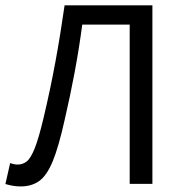

<svg xmlns="http://www.w3.org/2000/svg" viewBox="-20 -676 670 706"><path d="M56.1 9.5Q40.6 9.5 27.2 7.1Q13.7 4.7 -0.1 0.7L17.3 -76.2Q24.5 -73.9 31 -72.4Q37.5 -70.9 45.3 -70.9Q63.2 -70.9 77.9 -82.1Q92.7 -93.3 107.6 -130.5Q122.5 -167.7 140.6 -244.2Q165.1 -347.6 183.6 -447.9Q202.1 -548.1 217.5 -656.3H540.4V0H456.9V-585.6H282.5Q270.6 -496.2 254.4 -409.7Q238.2 -323.3 217.7 -235Q195.7 -135.9 173.9 -83Q152 -30.2 124 -10.3Q96 9.5 56.1 9.5Z"/></svg>

Font: Source Sans 3 VF
Style: Regular
Weight: 200
Designer: Paul D. Hunt
Foundry: Adobe
Version: Version 3.046;hotconv 1.0.118;makeotfexe 2.5.65603